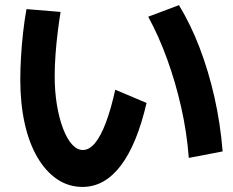

<svg xmlns="http://www.w3.org/2000/svg" viewBox="-20 -747 920 757"><path d="M60 -433.3Q60 -473.3 62.8 -521.7Q65.6 -570 71.1 -619.4Q76.7 -668.9 84.4 -711.1L218.9 -700Q213.3 -666.7 207.8 -622.2Q202.2 -577.8 198.9 -532.2Q195.6 -486.7 195.6 -446.7Q195.6 -386.7 204.4 -333.3Q213.3 -280 228.9 -239.4Q244.4 -198.9 264.4 -177.2Q284.4 -155.6 306.7 -155.6Q332.2 -155.6 355 -183.3Q377.8 -211.1 397.8 -264.4Q417.8 -317.8 434.4 -393.3L557.8 -341.1Q520 -177.8 456.1 -93.9Q392.2 -10 305.6 -10Q250 -10 205 -40.6Q160 -71.1 127.2 -127.2Q94.4 -183.3 77.2 -261.1Q60 -338.9 60 -433.3ZM724.4 -124.4Q716.7 -225.6 694.4 -323.9Q672.2 -422.2 639.4 -512.8Q606.7 -603.3 564.4 -681.1L685.6 -726.7Q732.2 -650 767.2 -558.3Q802.2 -466.7 825.6 -363.3Q848.9 -260 857.8 -150Z"/></svg>

Font: Paperlogy 7 Bold
Style: Regular
Weight: 700
Designer: redesigned by Lee Juim, glyphs from Gmarket Sans & Montserrat
Foundry: PT&
Version: Version 1.001